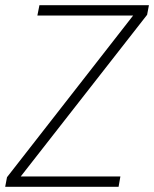

<svg xmlns="http://www.w3.org/2000/svg" viewBox="-23 -720 594 740"><path d="M-3 0 4 -37 490 -660H121L129 -700H551L544 -663L57 -40H441L434 0Z"/></svg>

Font: DM Sans 11pt ExtraLight
Style: Italic
Weight: 250
Italic angle: -10°
Version: Version 4.004;gftools[0.9.30]